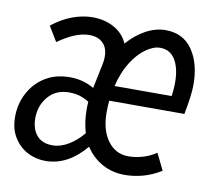

<svg xmlns="http://www.w3.org/2000/svg" viewBox="-63 -567 725 649"><g transform="rotate(10 300.0 -243.0)"><path d="M318 -280H514Q524 -350 506.5 -392Q489 -434 448 -434Q425 -434 399 -415.5Q373 -397 351.5 -363Q330 -329 318 -280ZM146 -46Q173 -46 200.5 -62.5Q228 -79 250 -106Q245 -123 242 -142.5Q239 -162 239 -184Q239 -191 239 -198Q239 -205 240 -212Q226 -221 209.5 -226.5Q193 -232 171 -232Q126 -232 99.5 -201Q73 -170 73 -127Q73 -90 91.5 -68Q110 -46 146 -46ZM131 10Q98 10 69.5 -5Q41 -20 23 -49Q5 -78 5 -119Q5 -164 25 -201.5Q45 -239 80.5 -261Q116 -283 165 -283Q188 -283 208.5 -277.5Q229 -272 248 -261L264 -338Q275 -386 258 -410.5Q241 -435 205 -435Q180 -435 153 -423.5Q126 -412 98 -392L67 -443Q101 -470 136.5 -483Q172 -496 205 -496Q247 -496 279.5 -478Q312 -460 326 -427Q355 -460 388.5 -478Q422 -496 456 -496Q516 -496 548 -450Q580 -404 580 -330Q580 -313 577 -289Q574 -265 567 -228H309Q308 -218 307.5 -208.5Q307 -199 307 -188Q307 -127 334 -90.5Q361 -54 405 -54Q428 -54 453 -61Q478 -68 500 -83L528 -26Q497 -7 466 1.5Q435 10 404 10Q360 10 325.5 -9.5Q291 -29 269 -63Q240 -28 205.5 -9Q171 10 131 10Z"/></g></svg>

Font: Red Hat Mono
Style: Italic
Weight: 400
Italic angle: -12°
Monospace: yes
Designer: Pentagram, MCKL
Foundry: MCKL
Version: Version 1.030